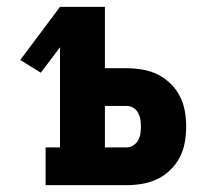

<svg xmlns="http://www.w3.org/2000/svg" viewBox="-20 -540 640 560"><path d="M113 0V-110H155V-402L99 -328L39 -365L155 -520H286V-341H350Q373 -341 396 -337Q419 -333 439.5 -323Q460 -313 477 -296.5Q494 -280 504.5 -259.5Q515 -239 519 -216.5Q523 -194 523 -171Q523 -148 519 -125Q515 -102 504.5 -81.5Q494 -61 477 -44.5Q460 -28 439.5 -18Q419 -8 396 -4Q373 0 350 0ZM350 -110Q360 -110 369 -116Q378 -122 383 -131Q388 -140 389.5 -150Q391 -160 391 -171Q391 -181 389.5 -191Q388 -201 383 -210.5Q378 -220 369 -225.5Q360 -231 350 -231H286V-110Z"/></svg>

Font: Iosevka HT Extrabold Extended
Style: Regular
Weight: 800
Width: 7
Monospace: yes
Designer: Belleve Invis
Foundry: Belleve Invis
Version: Version 32.3.0; ttfautohint (v1.8.4)